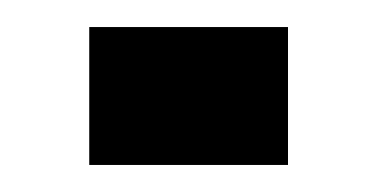

<svg xmlns="http://www.w3.org/2000/svg" viewBox="-20 -122 279 142"><path d="M46 0V-102H193V0Z"/></svg>

Font: Big Shoulders Text Medium
Style: Regular
Weight: 500
Designer: Patric King
Foundry: XO Type Co
Version: Version 1.000; ttfautohint (v1.8.2)